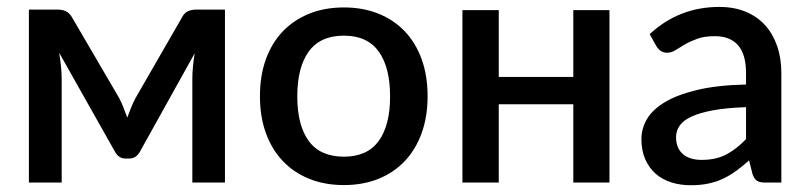

<svg xmlns="http://www.w3.org/2000/svg" viewBox="-20 -540 2392 568"><path d="M645.5 -511.5V0H549V-308.5Q549 -324.5 551 -344.8Q553 -365 556 -382.5L393.5 -90.5Q388.5 -81.5 380.5 -76.2Q372.5 -71 362.5 -71H351Q341 -71 333.2 -76.2Q325.5 -81.5 320.5 -90.5L155 -384Q158 -366.5 160.2 -345.8Q162.5 -325 162.5 -308.5V0H65.5V-511.5H153.5Q164.5 -511.5 175.2 -506.5Q186 -501.5 194 -487L332.5 -250Q339.5 -237 345.2 -222Q351 -207 356.5 -192Q362 -207 368 -222Q374 -237 381 -250L517.5 -487Q525 -502 536 -506.8Q547 -511.5 558 -511.5Z M997.5 -518Q1054 -518 1099.8 -499.5Q1145.5 -481 1177.8 -447Q1210 -413 1227.5 -364.5Q1245 -316 1245 -255.5Q1245 -195 1227.5 -146.5Q1210 -98 1177.8 -63.8Q1145.5 -29.5 1099.8 -11Q1054 7.5 997.5 7.5Q940.5 7.5 894.8 -11Q849 -29.5 816.5 -63.8Q784 -98 766.5 -146.5Q749 -195 749 -255.5Q749 -316 766.5 -364.5Q784 -413 816.5 -447Q849 -481 894.8 -499.5Q940.5 -518 997.5 -518ZM997.5 -76.5Q1066.5 -76.5 1100.2 -122.8Q1134 -169 1134 -255Q1134 -341 1100.2 -387.8Q1066.5 -434.5 997.5 -434.5Q927.5 -434.5 893.5 -387.8Q859.5 -341 859.5 -255Q859.5 -169 893.5 -122.8Q927.5 -76.5 997.5 -76.5Z M1783 -510V0H1676V-231.5H1455.5V0H1348V-510H1455.5V-312.5H1676V-510Z M2187 -223Q2129.5 -221 2090 -213.8Q2050.5 -206.5 2026 -195.2Q2001.5 -184 1990.8 -168.5Q1980 -153 1980 -134.5Q1980 -116.5 1985.8 -103.8Q1991.5 -91 2001.8 -82.8Q2012 -74.5 2025.8 -70.8Q2039.5 -67 2056 -67Q2098 -67 2128.2 -82.8Q2158.5 -98.5 2187 -128.5ZM1902 -439Q1988.5 -519.5 2108 -519.5Q2152 -519.5 2186.2 -505.2Q2220.5 -491 2243.8 -465Q2267 -439 2279.2 -403.2Q2291.5 -367.5 2291.5 -324V0H2243.5Q2228 0 2220 -4.8Q2212 -9.5 2206.5 -24L2196 -65.5Q2176.5 -48 2157.5 -34.2Q2138.5 -20.5 2118.2 -11Q2098 -1.5 2074.8 3.2Q2051.5 8 2023.5 8Q1992.5 8 1965.8 -0.5Q1939 -9 1919.5 -26.2Q1900 -43.5 1888.8 -69Q1877.5 -94.5 1877.5 -129Q1877.5 -158.5 1893.2 -186.5Q1909 -214.5 1945.2 -236.8Q1981.5 -259 2040.8 -273.5Q2100 -288 2187 -290V-324Q2187 -379 2163.5 -406Q2140 -433 2094.5 -433Q2063.5 -433 2042.5 -425.2Q2021.5 -417.5 2006 -408.5Q1990.5 -399.5 1978.5 -391.8Q1966.5 -384 1953 -384Q1942 -384 1934.2 -389.8Q1926.5 -395.5 1921.5 -404Z"/></svg>

Font: Lato 2
Style: Regular
Weight: 600
Designer: Lukasz Dziedzic with Adam Twardoch and Botio Nikoltchev
Foundry: tyPoland Lukasz Dziedzic
Version: Version 2.015; 2015-08-06; http://www.latofonts.com/